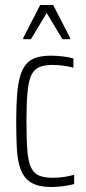

<svg xmlns="http://www.w3.org/2000/svg" viewBox="-20 -741 346 769"><path d="M186 8Q148 8 122 -1.5Q96 -11 80.5 -30.5Q65 -50 57 -80.5Q49 -111 47 -154.5Q45 -198 45 -254Q45 -318 48.5 -363Q52 -408 61.5 -438.5Q71 -469 86.5 -486Q102 -503 126 -510.5Q150 -518 184 -518Q206 -518 231.5 -515Q257 -512 274 -507V-470Q256 -475 233 -478Q210 -481 190 -481Q157 -481 136 -471.5Q115 -462 104.5 -438Q94 -414 90 -369.5Q86 -325 86 -256Q86 -184 89.5 -139Q93 -94 104.5 -70Q116 -46 137 -37.5Q158 -29 192 -29Q214 -29 237.5 -32.5Q261 -36 277 -41V-4Q260 1 235 4.5Q210 8 186 8ZM73 -584V-589L141 -721H193L261 -589V-584H230L167 -689L104 -584Z"/></svg>

Font: Saira ExtraCondensed ExtraLight
Style: Regular
Weight: 250
Width: 2
Designer: Hector Gatti with collaboration of the Omnibus-Type team
Foundry: Omnibus-Type
Version: Version 1.101